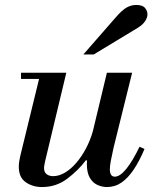

<svg xmlns="http://www.w3.org/2000/svg" viewBox="-20 -744 616 776"><path d="M150 12Q112 12 84 -7.5Q56 -27 56 -70Q56 -89 62 -114L144 -450H248L162 -91Q161 -84 159.5 -77.5Q158 -71 158 -65Q158 -48 168.5 -40Q179 -32 195 -32Q218 -32 242 -46Q266 -60 288 -85.5Q310 -111 327.5 -144Q345 -177 356 -216L334 -96H327Q296 -55 251.5 -21.5Q207 12 150 12ZM65 -425V-450H224V-425ZM412 12Q393 12 374 3.5Q355 -5 343 -25.5Q331 -46 331 -82Q331 -96 333.5 -114Q336 -132 341 -154L412 -450H514L439 -147Q432 -116 428 -94.5Q424 -73 424 -60Q424 -30 444 -30Q465 -30 490.5 -61.5Q516 -93 544 -151L564 -142Q544 -94 521 -59.5Q498 -25 471.5 -6.5Q445 12 412 12ZM317 -524 448 -674Q474 -704 492.5 -714Q511 -724 530 -724Q556 -724 566 -712Q576 -700 576 -686Q576 -673 566.5 -658.5Q557 -644 536 -631L359 -524Z"/></svg>

Font: Libre Bodoni
Style: Italic
Weight: 400
Italic angle: -13°
Designer: Pablo Impallari, Rodrigo Fuenzalida
Foundry: Impallari Type
Version: Version 2.005;gftools[0.9.23]